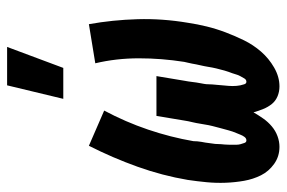

<svg xmlns="http://www.w3.org/2000/svg" viewBox="-153 -645 806 540"><g transform="rotate(-90 250.0 -375.0)"><path d="M107 8Q80 8 59 -7Q38 -22 27 -44Q16 -66 11.5 -91.5Q7 -117 6 -143.5Q5 -170 7.5 -196.5Q10 -223 14 -250Q26 -321 51 -391Q76 -461 110 -528L209 -485Q177 -425 155.5 -361.5Q134 -298 123 -234Q123 -229 122.5 -223Q122 -217 121 -211.5Q120 -206 119 -200.5Q118 -195 117.5 -189.5Q117 -184 116 -178.5Q115 -173 115 -167.5Q115 -162 114.5 -156.5Q114 -151 113.5 -145.5Q113 -140 113 -134Q113 -128 113 -122.5Q113 -117 113 -112Q113 -107 114.5 -101.5Q116 -96 118 -90.5Q120 -85 125 -85Q131 -85 135 -90.5Q139 -96 141 -101.5Q143 -107 145.5 -112.5Q148 -118 150 -124Q152 -130 153.5 -135.5Q155 -141 156.5 -146.5Q158 -152 159.5 -157.5Q161 -163 162.5 -169Q164 -175 165.5 -180.5Q167 -186 168 -191.5Q169 -197 170 -203Q171 -209 172 -214.5Q173 -220 174 -226Q175 -232 176.5 -237.5Q178 -243 179 -248.5Q180 -254 181 -260L194 -338H306L293 -260Q292 -254 291 -248.5Q290 -243 289.5 -237.5Q289 -232 288 -226Q287 -220 286 -214.5Q285 -209 284 -203.5Q283 -198 283 -192Q283 -186 282.5 -180.5Q282 -175 281.5 -169.5Q281 -164 280.5 -158Q280 -152 279.5 -146.5Q279 -141 278.5 -135.5Q278 -130 278 -124Q278 -118 278.5 -112.5Q279 -107 280 -102Q281 -97 283 -91Q285 -85 290 -85Q296 -85 299.5 -91Q303 -97 306 -102.5Q309 -108 310.5 -113.5Q312 -119 314 -124.5Q316 -130 318 -135.5Q320 -141 321.5 -146.5Q323 -152 324.5 -158Q326 -164 327.5 -169.5Q329 -175 330 -181Q331 -187 332 -192.5Q333 -198 334 -203.5Q335 -209 336.5 -215Q338 -221 339 -226.5Q340 -232 341 -237.5Q342 -243 343.5 -249Q345 -255 346 -260Q356 -324 356 -387.5Q356 -451 342 -510L452 -528Q464 -461 466 -391Q468 -321 456 -250Q452 -223 445.5 -196.5Q439 -170 429 -143.5Q419 -117 406.5 -91.5Q394 -66 375 -44Q356 -22 330 -7Q304 8 277 8Q262 8 249 2.5Q236 -3 227.5 -13.5Q219 -24 213.5 -37.5Q208 -51 204 -65Q196 -51 186.5 -37.5Q177 -24 164.5 -13.5Q152 -3 137 2.5Q122 8 107 8ZM242 -600 280 -758H388L329 -600Z"/></g></svg>

Font: Iosevka Curly Heavy
Style: Italic
Weight: 900
Italic angle: -9°
Monospace: yes
Designer: Belleve Invis
Foundry: Belleve Invis
Version: Version 22.1.2; ttfautohint (v1.8.4)